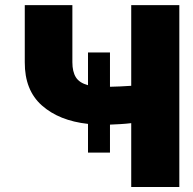

<svg xmlns="http://www.w3.org/2000/svg" viewBox="-20 -748 772 768"><path d="M419.9 -538.1V-400.9Q437.5 -401.4 461.2 -402.3Q484.9 -403.3 504.9 -404.8V-727.5H697.3V0H504.9V-255.4Q484.4 -252.9 460.7 -251.5Q437 -250 419.9 -249.5V-137.7H332V-252.4Q216.3 -265.1 147.5 -326.2Q78.6 -387.2 79.1 -499V-727.5H269.5V-499Q269.5 -461.4 283.4 -439Q297.4 -416.5 332 -407.2V-538.1Z"/></svg>

Font: Inter Tight Black
Style: Regular
Weight: 900
Designer: Rasmus Andersson
Foundry: rsms
Version: Version 3.004; ttfautohint (v1.8.4.7-5d5b)